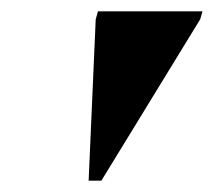

<svg xmlns="http://www.w3.org/2000/svg" viewBox="-20 -735 378 339"><path d="M136.5 -416 149 -701 153 -715H337.5L333.5 -701L159 -416Z"/></svg>

Font: Newsreader Display ExtraBold
Style: Italic
Weight: 800
Italic angle: -17°
Designer: Hugues Gentile
Foundry: Production Type
Version: Version 1.001